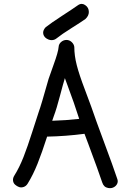

<svg xmlns="http://www.w3.org/2000/svg" viewBox="-20 -982 675 993"><path d="M381.8 -954.1Q392.6 -961.9 402.3 -961.9Q411.1 -961.9 419.9 -956.1Q439.5 -943.4 439.5 -919.9Q439.5 -900.4 421.9 -883.8Q401.4 -869.1 350.1 -836.9Q298.8 -804.7 273.4 -784.2Q261.7 -774.4 247.1 -774.4Q239.3 -774.4 231.4 -777.3Q209 -786.1 204.1 -804.7Q203.1 -808.6 203.1 -812.5Q203.1 -827.1 215.8 -840.8Q244.1 -863.3 301.3 -900.4Q358.4 -937.5 381.8 -954.1ZM123 -32.2Q115.2 -19.5 102.5 -15.1Q89.8 -10.7 78.6 -14.6Q67.4 -18.6 58.1 -26.9Q48.8 -35.2 47.4 -47.9Q45.9 -60.5 53.7 -73.2Q80.1 -115.2 101.6 -169.9Q123 -224.6 147 -300.3Q170.9 -376 180.7 -404.3Q192.4 -435.5 231.4 -574.2Q233.4 -582 257.3 -647.5Q281.2 -712.9 283.2 -739.3Q284.2 -754.9 296.4 -765.1Q308.6 -775.4 323.7 -775.4Q338.9 -775.4 350.6 -764.6Q362.3 -753.9 364.3 -739.3Q364.3 -694.3 377 -645Q389.6 -595.7 418.5 -520Q447.3 -444.3 452.1 -429.7Q473.6 -366.2 519.5 -243.2Q565.4 -120.1 585.9 -58.6Q588.9 -50.8 588.9 -44.9Q588.9 -31.2 578.1 -20.5Q565.4 -8.8 548.8 -8.8Q543.9 -8.8 539.1 -9.8Q516.6 -13.7 508.8 -38.1Q489.3 -96.7 437.5 -235.4Q426.8 -263.7 417 -290Q320.3 -277.3 223.6 -275.4Q222.7 -273.4 222.7 -272.5Q197.3 -193.4 174.3 -135.7Q151.4 -78.1 123 -32.2ZM250 -357.4Q320.3 -359.4 389.6 -367.2Q373 -416 361.3 -452.1Q354.5 -472.7 330.1 -538.1Q322.3 -559.6 315.4 -578.1Q314.5 -576.2 314.5 -574.2Q307.6 -552.7 290 -485.8Q272.5 -418.9 258.8 -382.8Q254.9 -373 250 -357.4Z"/></svg>

Font: sage sans
Style: Regular
Weight: 400
Version: Version 001.032